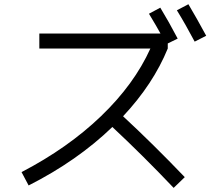

<svg xmlns="http://www.w3.org/2000/svg" viewBox="-20 -869 1040 927"><path d="M169.9 -634.8V-707H754.9Q739.3 -736.3 699.2 -802.7L753.9 -832Q794.9 -764.6 837.9 -682.6L790 -659.2V-634.8Q719.7 -462.9 574.2 -307.6Q718.8 -173.8 872.1 -13.7L818.4 38.1Q671.9 -116.2 522.5 -255.9Q353.5 -92.8 118.2 26.4L84 -38.1Q307.6 -154.3 467.8 -308.1Q627.9 -461.9 706.1 -634.8ZM834 -819.3 889.6 -848.6Q929.7 -781.2 975.6 -696.3L919.9 -668Q876 -751 834 -819.3Z"/></svg>

Font: Mgen+ 1c regular
Style: Regular
Weight: 400
Designer: [Source Han Sans]
Ryoko NISHIZUKA  (kana & ideographs); Paul D. Hunt (Latin, Greek & Cyrillic); Wenlong ZHANG  (bopomofo
Version: Version 1.059.20150602